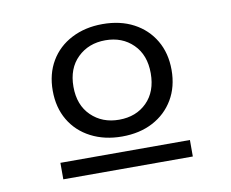

<svg xmlns="http://www.w3.org/2000/svg" viewBox="-59 -702 744 619"><g transform="rotate(-10 312.5 -392.5)"><path d="M312 -260Q255 -260 210.5 -283Q166 -306 141.5 -347.5Q117 -389 117 -444Q117 -499 141.5 -540.5Q166 -582 210.5 -605Q255 -628 312 -628Q370 -628 413.5 -605Q457 -582 481.5 -540.5Q506 -499 506 -444Q506 -389 481.5 -347.5Q457 -306 413.5 -283Q370 -260 312 -260ZM312 -315Q368 -315 403 -350Q438 -385 438 -445Q438 -505 402.5 -540Q367 -575 312 -575Q257 -575 221 -540Q185 -505 185 -445Q185 -385 221 -350Q257 -315 312 -315ZM101 -211H525V-157H101Z"/></g></svg>

Font: Inconsolata Expanded Thin
Style: Regular
Weight: 100
Width: 7
Monospace: yes
Designer: Raph Levien, Cyreal, Brenton Simpson
Foundry: Raph Levien, Cyreal, Google
Version: Version 3.100; ttfautohint (v1.8.4.7-5d5b)